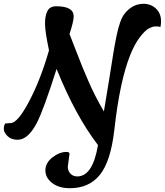

<svg xmlns="http://www.w3.org/2000/svg" viewBox="-30 -717 868 1011"><path d="M336 93 327 160Q327 183 341 197.5Q355 212 377 212Q458 212 486 47Q367 -108 268 -354Q198 -134 163 -68Q117 19 63 19Q29 19 9.5 -0.5Q-10 -20 -10 -38.5Q-10 -57 -2 -67Q4 -67 26 -69Q63 -69 123.5 -183.5Q184 -298 228 -452Q207 -551 207 -593Q207 -635 220 -659.5Q233 -684 266 -684Q358 -684 358 -631Q358 -604 336 -538Q345 -516 369 -453Q393 -390 404 -364Q415 -338 435 -291Q469 -212 517 -130Q530 -205 544 -293.5Q558 -382 565.5 -429Q573 -476 583 -525Q601 -615 627 -646Q668 -697 726 -697Q764 -697 791 -672Q818 -647 818 -605Q818 -590 815 -575Q806 -578 790 -578Q774 -578 753.5 -567Q733 -556 706 -520.5Q679 -485 656 -428Q601 -292 572 -33Q553 133 496 203.5Q439 274 338 274Q280 274 244.5 246.5Q209 219 209 180Q209 141 246 112Q283 83 320 83Q336 83 336 93Z"/></svg>

Font: Clara
Style: Regular
Weight: 400
Designer: Proyecto DEMO
Foundry: Proyecto DEMO
Version: Version 1.002